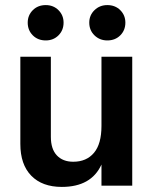

<svg xmlns="http://www.w3.org/2000/svg" viewBox="-20 -730 605 755"><path d="M500 0H379V-83Q339 5 223 5Q146 5 103 -39Q60 -83 60 -164V-507H180V-192Q180 -144 203.5 -119Q227 -94 268 -94Q320 -94 349.5 -129Q379 -164 379 -235V-507H500ZM473 -641Q473 -611 453 -591Q433 -571 402 -571Q372 -571 351.5 -591Q331 -611 331 -641Q331 -670 351.5 -690Q372 -710 402 -710Q433 -710 453 -690Q473 -670 473 -641ZM230 -641Q230 -611 210 -591Q190 -571 160 -571Q129 -571 109 -591Q89 -611 89 -641Q89 -670 109 -690Q129 -710 160 -710Q190 -710 210 -690Q230 -670 230 -641Z"/></svg>

Font: Hind Siliguri SemiBold
Style: Regular
Weight: 600
Designer: Jyotish Sonowal
Foundry: Indian Type Foundry
Version: Version 1.001;PS 1.0;hotconv 1.0.86;makeotf.lib2.5.63406; tt